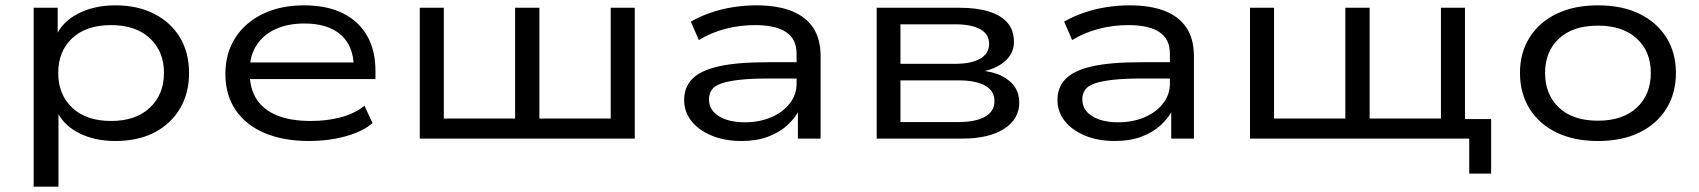

<svg xmlns="http://www.w3.org/2000/svg" viewBox="-20 -519 6364 719"><path d="M106 180V-490H196V-380H188Q211 -436 271.5 -467.5Q332 -499 412 -499Q496 -499 558 -467Q620 -435 654 -378.5Q688 -322 688 -245Q688 -170 654 -112.5Q620 -55 558.5 -23Q497 9 412 9Q332 9 272.5 -22.5Q213 -54 191 -108H199V180ZM396 -66Q488 -66 541 -115.5Q594 -165 594 -246Q594 -327 541 -376Q488 -425 396 -425Q303 -425 250.5 -376Q198 -327 198 -246Q198 -165 250.5 -115.5Q303 -66 396 -66Z M1137 9Q1041 9 970.5 -21Q900 -51 862 -107.5Q824 -164 824 -242Q824 -319 860.5 -376.5Q897 -434 963.5 -466.5Q1030 -499 1119 -499Q1204 -499 1263.5 -469.5Q1323 -440 1354.5 -385.5Q1386 -331 1386 -253V-223H893V-285H1328L1305 -267Q1304 -347 1256 -389Q1208 -431 1120 -431Q1058 -431 1012 -410Q966 -389 940.5 -349.5Q915 -310 915 -255V-247Q915 -188 940.5 -148Q966 -108 1017 -87Q1068 -66 1144 -66Q1204 -66 1255.5 -79.5Q1307 -93 1345 -123L1375 -58Q1338 -26 1274 -8.5Q1210 9 1137 9Z M1552 0V-490H1642V-75H1909V-490H2000V-75H2267V-490H2357V0Z M2757 9Q2694 9 2645.5 -11Q2597 -31 2569.5 -65.5Q2542 -100 2542 -145Q2542 -192 2572.5 -223.5Q2603 -255 2671.5 -270.5Q2740 -286 2855 -286H2980V-225H2859Q2792 -225 2748.5 -220Q2705 -215 2680 -206Q2655 -197 2645 -182Q2635 -167 2635 -147Q2635 -107 2672 -84Q2709 -61 2770 -61Q2823 -61 2867 -79.5Q2911 -98 2937 -131Q2963 -164 2963 -205V-318Q2963 -373 2923.5 -399Q2884 -425 2808 -425Q2750 -425 2696.5 -411Q2643 -397 2597 -369L2567 -438Q2600 -457 2640 -471Q2680 -485 2724 -492Q2768 -499 2812 -499Q2889 -499 2942.5 -478.5Q2996 -458 3024.5 -416Q3053 -374 3053 -308V0H2968V-112L2976 -113Q2959 -78 2929 -50.5Q2899 -23 2856 -7Q2813 9 2757 9Z M3263 0V-490H3572Q3639 -490 3684.5 -475.5Q3730 -461 3753.5 -433Q3777 -405 3777 -362Q3777 -319 3742.5 -289Q3708 -259 3648 -249L3650 -255Q3699 -251 3731.5 -234.5Q3764 -218 3780.5 -193Q3797 -168 3797 -135Q3797 -73 3740 -36.5Q3683 0 3584 0ZM3352 -62H3569Q3634 -62 3669 -82Q3704 -102 3704 -140Q3704 -179 3669 -198.5Q3634 -218 3569 -218H3352ZM3352 -280H3556Q3618 -280 3651 -299.5Q3684 -319 3684 -355Q3684 -391 3651 -409.5Q3618 -428 3556 -428H3352Z M4155 9Q4092 9 4043.5 -11Q3995 -31 3967.5 -65.5Q3940 -100 3940 -145Q3940 -192 3970.5 -223.5Q4001 -255 4069.5 -270.5Q4138 -286 4253 -286H4378V-225H4257Q4190 -225 4146.5 -220Q4103 -215 4078 -206Q4053 -197 4043 -182Q4033 -167 4033 -147Q4033 -107 4070 -84Q4107 -61 4168 -61Q4221 -61 4265 -79.5Q4309 -98 4335 -131Q4361 -164 4361 -205V-318Q4361 -373 4321.5 -399Q4282 -425 4206 -425Q4148 -425 4094.5 -411Q4041 -397 3995 -369L3965 -438Q3998 -457 4038 -471Q4078 -485 4122 -492Q4166 -499 4210 -499Q4287 -499 4340.5 -478.5Q4394 -458 4422.5 -416Q4451 -374 4451 -308V0H4366V-112L4374 -113Q4357 -78 4327 -50.5Q4297 -23 4254 -7Q4211 9 4155 9Z M5482 131V0H4661V-490H4751V-75H5018V-490H5109V-75H5376V-490H5466V-73H5564V131Z M5964 9Q5874 9 5808.5 -23Q5743 -55 5707.5 -112.5Q5672 -170 5672 -246Q5672 -321 5707.5 -378Q5743 -435 5808.5 -467Q5874 -499 5964 -499Q6055 -499 6120 -467Q6185 -435 6220.5 -378Q6256 -321 6256 -246Q6256 -170 6220.5 -112.5Q6185 -55 6120 -23Q6055 9 5964 9ZM5964 -67Q6057 -67 6109.5 -116Q6162 -165 6162 -246Q6162 -326 6109.5 -374.5Q6057 -423 5964 -423Q5870 -423 5818 -374.5Q5766 -326 5766 -246Q5766 -165 5818 -116Q5870 -67 5964 -67Z"/></svg>

Font: Nunito Sans 10pt Expanded
Style: Regular
Weight: 400
Width: 7
Designer: Vernon Adams
Foundry: Vernon Adams
Version: Version 3.101;gftools[0.9.27]